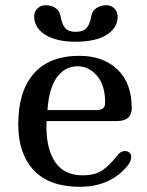

<svg xmlns="http://www.w3.org/2000/svg" viewBox="-20 -716 565 736"><path d="M460 -137Q469 -137 476 -131Q483 -125 483 -116Q483 -98 470 -82Q404 0 286 0Q169 0 109.5 -63.5Q50 -127 50 -239Q50 -367 110 -434.5Q170 -502 284 -502Q375 -502 430 -450Q485 -398 485 -301Q485 -252 428 -252H159Q158 -244 158 -230Q158 -144 192 -94Q226 -44 297 -44Q345 -44 373.5 -64Q402 -84 427 -117L435 -126Q445 -137 460 -137ZM162 -294H349Q367 -294 375 -300.5Q383 -307 383 -323Q383 -390 351.5 -426Q320 -462 278 -462Q230 -462 199 -421Q168 -380 162 -294ZM388 -696Q405 -696 418 -684Q431 -672 431 -652Q431 -609 388.5 -582.5Q346 -556 270 -556Q195 -556 153 -583Q111 -610 111 -653Q111 -673 124.5 -684.5Q138 -696 155 -696Q177 -696 193 -685Q209 -674 213 -651Q217 -624 229.5 -609Q242 -594 270 -594Q299 -594 312 -609Q325 -624 329 -651Q333 -674 349.5 -685Q366 -696 388 -696Z"/></svg>

Font: Marmelad for Arash.Academy
Style: Regular
Weight: 400
Designer: Manvel Shmavonyan
Foundry: Cyreal
Version: Version 1.110;Glyphs 3.2 (3202)